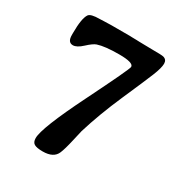

<svg xmlns="http://www.w3.org/2000/svg" viewBox="-161 -764 847 901"><g transform="rotate(30 263.0 -313.0)"><path d="M309.6 -150.4Q309.1 -149.4 296.6 -94.2Q284.2 -39.1 273.9 -15.1Q257.8 23.9 198.7 23.9Q166.5 23.9 152.8 15.9Q139.2 7.8 139.2 -14.6Q139.2 -69.3 249.8 -292Q360.4 -514.6 360.4 -527.3Q360.4 -550.3 283 -550.3Q205.6 -550.3 167.5 -537.6Q150.4 -531.7 121.8 -505.1Q93.3 -478.5 72.3 -478.5Q44.4 -478.5 44.4 -517.6V-529.3Q44.4 -607.4 61.5 -633.3Q71.3 -648.4 120.1 -648.4L145 -649.4Q169.9 -650.4 182.1 -650.4H282.7L294.9 -649.9Q307.6 -649.4 320.3 -649.4L332.5 -648.9Q345.2 -648.4 357.4 -648.4L407.2 -647.5Q456.5 -647.5 466.3 -645Q486.8 -639.6 486.8 -617.2Q486.8 -594.7 468.3 -548.8Q449.7 -502.9 396.2 -381.1Q342.8 -259.3 309.6 -150.4Z"/></g></svg>

Font: Averia Serif Libre
Style: Bold
Weight: 700
Version: Version 1.002